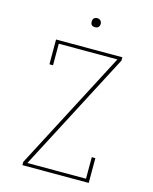

<svg xmlns="http://www.w3.org/2000/svg" viewBox="-132 -999 865 1085"><g transform="rotate(15 300.0 -456.0)"><path d="M106 0V-19L470 -716H127V-590H106V-735H494V-716L130 -19H473V-145H494V0ZM300 -859Q295 -859 289.5 -860.5Q284 -862 280.5 -865.5Q277 -869 275.5 -874.5Q274 -880 274 -885Q274 -890 275.5 -895.5Q277 -901 280.5 -904.5Q284 -908 289.5 -910Q295 -912 300 -912Q305 -912 310.5 -910Q316 -908 319.5 -904.5Q323 -901 325 -895.5Q327 -890 327 -885Q327 -880 325 -874.5Q323 -869 319.5 -865.5Q316 -862 310.5 -860.5Q305 -859 300 -859Z"/></g></svg>

Font: Iosevka HT Thin Extended
Style: Regular
Weight: 100
Width: 7
Monospace: yes
Designer: Belleve Invis
Foundry: Belleve Invis
Version: Version 32.3.0; ttfautohint (v1.8.4)